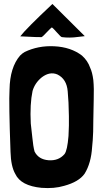

<svg xmlns="http://www.w3.org/2000/svg" viewBox="-20 -938 514 967"><path d="M407 -756 373 -752Q331 -746 292 -751Q287 -751 268 -773Q247 -797 241 -800Q237 -798 215 -775Q195 -753 189 -751Q178 -750 82 -755Q111 -793 244 -918ZM450 -535Q454 -494 452 -436Q451 -403 450 -333Q450 -267 447 -231L444 -198Q439 -116 406 -63Q377 -22 303 -2Q253 13 189 8Q85 -2 57 -62Q35 -100 33 -173Q24 -420 28 -487Q30 -599 81 -658Q93 -670 104 -676Q172 -709 253 -705Q337 -701 393 -658Q422 -632 434 -597Q445 -574 450 -535ZM325 -421 321 -478Q316 -540 269 -563Q231 -579 191 -549Q156 -521 144 -480Q130 -414 135 -316L143 -244Q147 -201 154 -175Q174 -135 224 -131Q275 -127 305 -162Q319 -180 325 -253L327 -305V-353Z"/></svg>

Font: Londrina Solid
Style: Regular
Weight: 400
Designer: Marcelo Magalhaes
Foundry: Marcelo Magalh„es
Version: Version 1.001 2011